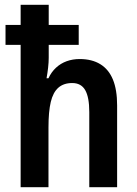

<svg xmlns="http://www.w3.org/2000/svg" viewBox="-20 -780 571 800"><path d="M183 -760V-676H308V-593H183V-539Q183 -521 180.5 -498.5Q178 -476 174 -454H182Q194 -480 213.5 -498Q233 -516 258 -525Q283 -534 312 -534Q363 -534 398 -512.5Q433 -491 450.5 -448.5Q468 -406 468 -341V0H352V-313Q352 -375 335 -404.5Q318 -434 281 -434Q245 -434 223 -414.5Q201 -395 191.5 -355Q182 -315 182 -249V0H66V-593H3V-676H66V-760Z"/></svg>

Font: Noto Sans Khmer Condensed SemiBold
Style: Regular
Weight: 600
Width: 3
Designer: Danh Hong and the Monotype Design Team
Foundry: Monotype Imaging Inc.
Version: Version 2.004